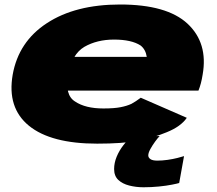

<svg xmlns="http://www.w3.org/2000/svg" viewBox="-20 -616 939 832"><path d="M401 6.5 428 -146Q350 -146 305.5 -176Q259.5 -204 275.5 -292Q291 -380.5 345.5 -413Q400.5 -444.5 474 -444.5Q549.5 -444.5 589 -419Q611 -402 616 -369.5H267.5L242 -223.5H840Q852 -253 858 -292Q882.5 -429.5 792.5 -513.5Q703 -596.5 500.5 -596.5Q306.5 -596.5 183 -515.5Q60.5 -435.5 35 -292.5Q10 -149 105.5 -71Q201 6.5 401 6.5ZM428 -146 401 6.5Q511.5 6.5 577 -6Q641 -17.5 702.5 -43Q763.5 -67.5 789.5 -105.5L590 -192.5Q568 -176 549.5 -166Q529 -156.5 502.5 -151.5Q475 -146 428 -146ZM602 195.5Q636.5 195.5 668.8 192.2Q701 189 725 184.2Q749 179.5 756.5 177L777.5 60.5Q768.5 63.5 748.8 68.5Q729 73.5 705.8 76.8Q682.5 80 662 80Q641 80 631.8 73.5Q622.5 67 622.5 57.5Q622.5 46.5 631.5 30Q640.5 13.5 652.2 -2.5Q664 -18.5 672 -26.5H552.5Q533 -10.5 514.8 13Q496.5 36.5 485.5 63.2Q474.5 90 474.5 116.5Q474.5 146.5 492.5 163.5Q510.5 180.5 540 188Q569.5 195.5 602 195.5Z"/></svg>

Font: Anybody Expanded Black
Style: Italic
Weight: 900
Width: 7
Italic angle: -10°
Version: Version 1.113;gftools[0.9.25]